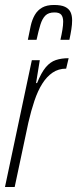

<svg xmlns="http://www.w3.org/2000/svg" viewBox="-21 -752 310 772"><path d="M-1 0 107 -510H139L124 -418H128Q145 -460 163 -481.5Q181 -503 203.5 -510.5Q226 -518 255 -518L245 -476Q214 -476 190.5 -460Q167 -444 149 -415.5Q131 -387 117.5 -347Q104 -307 93 -259L38 0ZM91 -592Q97 -623 102.5 -648Q108 -673 119 -692Q130 -711 148.5 -721.5Q167 -732 196 -732Q225 -732 240.5 -724.5Q256 -717 262.5 -703.5Q269 -690 269 -670Q269 -654 266 -634.5Q263 -615 258 -592H222Q227 -614 230 -632.5Q233 -651 233 -665Q233 -683 225.5 -692.5Q218 -702 198 -702Q174 -702 161.5 -689.5Q149 -677 141.5 -653Q134 -629 126 -592Z"/></svg>

Font: Saira UltraCondensed ExtraLight
Style: Italic
Weight: 250
Width: 1
Italic angle: -12°
Designer: Hector Gatti with collaboration of the Omnibus-Type team
Foundry: Omnibus-Type
Version: Version 1.101